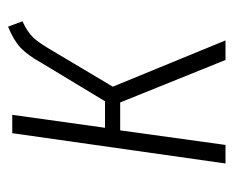

<svg xmlns="http://www.w3.org/2000/svg" viewBox="-71 -501 572 470"><g transform="rotate(-90 215.0 -266.0)"><path d="M384.8 -532.2 397.9 -497.1Q370.6 -484.4 357.2 -469.7Q343.8 -455.1 324.2 -420.9L237.8 -275.9L351.1 0H303.2L199.2 -257.8H130.9L95.2 0H49.8L124 -522H168.9L137.2 -294.9H202.1L295.9 -450.2Q314.5 -483.9 333 -501.5Q351.6 -519 384.8 -532.2Z"/></g></svg>

Font: Fira Sans Compressed ExtraLight
Style: Italic
Weight: 250
Width: 3
Italic angle: -8°
Designer: Carrois Corporate & Edenspiekermann AG
Foundry: Carrois Corporate GbR & Edenspiekermann AG
Version: Version 4.203;PS 004.203;hotconv 1.0.88;makeotf.lib2.5.64775